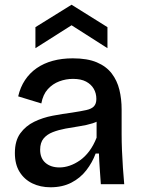

<svg xmlns="http://www.w3.org/2000/svg" viewBox="-20 -780 602 813"><path d="M194 13Q151 13 117 -3.5Q83 -20 63 -52Q43 -84 43 -132Q43 -184 66 -215.5Q89 -247 125 -264.5Q161 -282 203 -290Q245 -298 284 -303Q323 -309 345.5 -314Q368 -319 378 -330Q388 -341 388 -361Q388 -385 377 -404Q366 -423 344.5 -434.5Q323 -446 289 -446Q259 -446 231 -435.5Q203 -425 182.5 -402.5Q162 -380 155 -342L57 -372Q66 -411 86 -441Q106 -471 135.5 -491.5Q165 -512 203.5 -522.5Q242 -533 288 -533Q350 -533 390 -516Q430 -499 453 -469Q476 -439 485.5 -400Q495 -361 495 -316V-212Q495 -180 496.5 -143Q498 -106 500.5 -69.5Q503 -33 506 0H407Q405 -31 402.5 -64Q400 -97 399 -130H385Q371 -92 345.5 -59Q320 -26 282 -6.5Q244 13 194 13ZM232 -71Q253 -71 275 -78.5Q297 -86 318.5 -101Q340 -116 358 -140Q376 -164 389 -197V-285L414 -281Q398 -266 372.5 -258Q347 -250 317 -245.5Q287 -241 257.5 -235.5Q228 -230 203.5 -220.5Q179 -211 164.5 -193.5Q150 -176 150 -146Q150 -110 172.5 -90.5Q195 -71 232 -71ZM130 -576V-665L283 -760L435 -665V-576L283 -673Z"/></svg>

Font: Bricolage Grotesque 48pt Condensed ExtraBold Medium
Style: Regular
Weight: 500
Version: Version 1.000;gftools[0.9.30]